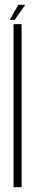

<svg xmlns="http://www.w3.org/2000/svg" viewBox="-20 -775 158 795"><path d="M36 0V-675H69.5V0ZM20.5 -693 56 -755H84.5L41 -693Z"/></svg>

Font: Anybody Condensed ExtraLight
Style: Regular
Weight: 200
Width: 3
Designer: Tyler Finck
Foundry: Etcetera Type Company
Version: Version 1.010; ttfautohint (v1.8.3) -l 8 -r 50 -G 200 -x 14 